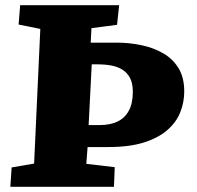

<svg xmlns="http://www.w3.org/2000/svg" viewBox="-20 -723 761 743"><path d="M20 0 25 -75 112 -90 136 -611 52 -628 58 -703H441L433 -627L334 -614L331 -558H431Q481 -558 528 -548Q575 -538 612 -516.5Q649 -495 671 -459Q693 -423 693 -369Q693 -328 678 -289.5Q663 -251 628.5 -220.5Q594 -190 538 -172Q482 -154 400 -154H319L314 -89L424 -76L421 0ZM323 -239H366Q406 -239 434.5 -252.5Q463 -266 478.5 -294.5Q494 -323 494 -368Q494 -401 483 -421.5Q472 -442 453.5 -453.5Q435 -465 410.5 -469.5Q386 -474 357 -474H335Z"/></svg>

Font: Literata 18pt ExtraBold
Style: Italic
Weight: 800
Italic angle: -2°
Designer: Latin by Veronika Burian and Jose Scaglione. Greek by Irene Vlachou. Cyrillic by Vera Evstafieva
Foundry: TypeTogether
Version: Version 3.103;gftools[0.9.29]